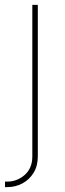

<svg xmlns="http://www.w3.org/2000/svg" viewBox="-39 -559 264 783"><path d="M92.8 -539.1H115.2V79.1Q115.2 117.7 97.9 145.8Q80.6 173.8 52.2 189Q23.9 204.1 -9.8 204.1H-18.6V181.6H-9.8Q30.8 181.6 61.8 154.3Q92.8 127 92.8 79.1Z"/></svg>

Font: Inter 18pt Thin
Style: Regular
Weight: 250
Designer: Rasmus Andersson
Foundry: rsms
Version: Version 4.001;git-66647c0bb